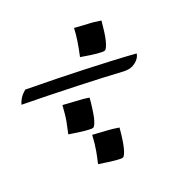

<svg xmlns="http://www.w3.org/2000/svg" viewBox="-134 -716 949 949"><g transform="rotate(45 340.0 -242.0)"><path d="M111 49Q82 25 71 -17Q107 -92 141.5 -162Q176 -232 209 -296.5Q242 -361 273 -420Q304 -479 334 -533Q348 -524 355.5 -508Q363 -492 364 -472Q364 -449 352 -426Q331 -388 302 -332Q273 -276 239.5 -210.5Q206 -145 173 -78Q140 -11 111 49ZM378 -11Q346 -36 327.5 -49Q309 -62 293.5 -71Q278 -80 255 -93Q264 -109 272.5 -124.5Q281 -140 289 -155Q297 -170 305.5 -185Q314 -200 324 -214Q352 -198 373.5 -184Q395 -170 411 -158Q442 -133 442 -121Q442 -105 378 -11ZM149 -322Q76 -378 26 -403Q35 -419 43.5 -434.5Q52 -450 60 -465Q68 -481 77 -495.5Q86 -510 96 -525Q123 -509 144.5 -495.5Q166 -482 182 -469Q213 -443 213 -432Q213 -414 149 -322ZM586 -11Q554 -36 535.5 -49Q517 -62 502 -71Q487 -80 463 -93Q472 -109 480.5 -124.5Q489 -140 497 -155Q505 -170 514 -185Q523 -200 533 -214Q561 -198 582.5 -184Q604 -170 619 -158Q650 -133 650 -121Q650 -105 586 -11Z"/></g></svg>

Font: Noto Naskh Arabic
Style: Regular
Weight: 400
Designer: Monotype Design Team, David Williams, Mohamad Dakak and Nizar Qandah
Foundry: Monotype Imaging Inc.
Version: Version 2.013